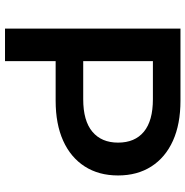

<svg xmlns="http://www.w3.org/2000/svg" viewBox="-7 -733 740 766"><g transform="rotate(90 363.0 -350.0)"><path d="M94 0V-700H382Q475 -700 541.5 -670Q608 -640 644 -584Q680 -528 680 -451Q680 -374 644 -318Q608 -262 541.5 -232Q475 -202 382 -202H224V0ZM224 -312H376Q462 -312 505.5 -348.5Q549 -385 549 -451Q549 -518 505.5 -554Q462 -590 376 -590H224Z"/></g></svg>

Font: Montserrat Thin SemiBold
Style: Regular
Weight: 600
Version: Version 9.000